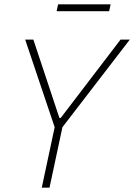

<svg xmlns="http://www.w3.org/2000/svg" viewBox="-20 -872 623 892"><path d="M174 0 234 -281 97 -688H135L256 -324H262L540 -688H583L270 -281L210 0ZM243 -820 250 -852H494L487 -820Z"/></svg>

Font: Saira Semi Condensed Thin
Style: Italic
Weight: 100
Width: 4
Italic angle: -12°
Designer: Hector Gatti with collaboration of the Omnibus-Type team
Foundry: Omnibus-Type
Version: Version 1.001; ttfautohint (v1.8)